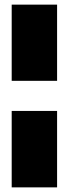

<svg xmlns="http://www.w3.org/2000/svg" viewBox="-20 -731 300 829"><path d="M30.5 78H226.5V-252H30.5ZM30.5 -382H226.5V-711H30.5Z"/></svg>

Font: Anybody SemiExpanded Black
Style: Regular
Weight: 900
Width: 6
Version: Version 1.113;gftools[0.9.25]